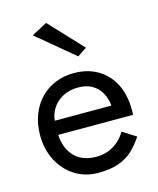

<svg xmlns="http://www.w3.org/2000/svg" viewBox="-111 -809 738 897"><g transform="rotate(-15 257.5 -360.0)"><path d="M198 -730 348 -570 303 -540 123 -690ZM117 -210Q120 -170 134 -140Q152 -103 185 -84Q218 -65 263 -65Q297 -65 323.5 -75.5Q350 -86 371 -104.5Q392 -123 407 -148L472 -107Q449 -72 421 -45.5Q393 -19 353 -4.5Q313 10 253 10Q191 10 141.5 -21Q92 -52 63.5 -106.5Q35 -161 35 -230Q35 -243 36 -255Q37 -267 39 -279Q49 -336 79 -379Q109 -422 156.5 -446Q204 -470 263 -470Q328 -470 377 -441Q426 -412 453 -359.5Q480 -307 480 -234Q480 -233 480 -233Q480 -232 480 -231Q480 -230 480 -230Q480 -229 480 -229V-228Q480 -228 480 -228V-224Q480 -224 480 -223Q480 -223 480 -223V-222Q480 -216 479 -210ZM393 -278Q389 -314 373.5 -341.5Q358 -369 330.5 -384.5Q303 -400 263 -400Q223 -400 190 -383Q157 -366 138 -335Q122 -310 119 -278Z"/></g></svg>

Font: Jost
Style: Regular
Weight: 400
Version: Version 3.710